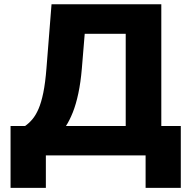

<svg xmlns="http://www.w3.org/2000/svg" viewBox="-20 -748 921 924"><path d="M30.8 156.2V-141.6H100.6Q119.1 -154.3 135.5 -173.6Q151.9 -192.9 165.3 -223.6Q178.7 -254.4 188.5 -302.2Q198.2 -350.1 203.6 -419.4L228 -727.5H756.3V-141.6H850.1V156.2H680.7V0H200.7V156.2ZM297.4 -141.6H585V-585.4H387.7L374 -419.4Q368.2 -350.6 356.9 -298.1Q345.7 -245.6 330.3 -207Q314.9 -168.5 297.4 -141.6Z"/></svg>

Font: Inter 16pt ExtraBold
Style: Regular
Weight: 800
Version: Version 4.001;git-66647c0bb